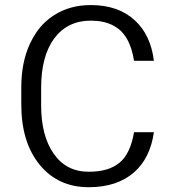

<svg xmlns="http://www.w3.org/2000/svg" viewBox="-20 -741 691 770"><path d="M517.6 -210.9H597.2Q582.5 -106.9 517.6 -49.8Q449.2 9.8 335.9 9.8Q213.4 9.8 139.6 -79.6Q65.4 -169.9 65.4 -321.8V-391.1Q65.4 -490.7 100.1 -565.9Q111.8 -590.8 126.5 -612.1Q141.1 -633.3 158.9 -650.4Q176.8 -667.5 197.8 -680.7Q260.7 -720.7 344.2 -720.7Q454.6 -720.7 521 -659.2Q584.5 -600.6 597.2 -497.1H517.6Q513.2 -524.4 505.9 -546.9Q498.5 -569.3 487.8 -587.2Q477.1 -605 463.4 -618.2Q448.7 -631.3 430.7 -640.4Q412.6 -649.4 390.9 -653.8Q369.1 -658.2 344.2 -658.2Q251 -658.2 197.8 -587.4Q171.4 -551.8 158.2 -502.2Q145 -452.6 145 -389.2V-318.4Q145 -197.3 194.8 -125.5Q245.1 -52.2 335.9 -52.2Q417 -52.2 460.4 -89.4Q502.9 -125 517.6 -210.9Z"/></svg>

Font: Shabnam Light FD
Style: Light-FD
Weight: 300
Foundry: DejaVu fonts team - Redesigned by Saber Rastikerdar - Based on Vazir font
Version: Version 5.0.0